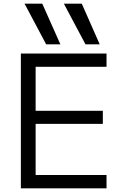

<svg xmlns="http://www.w3.org/2000/svg" viewBox="-20 -1020 670 1040"><path d="M230 -780 113 -1000H209L307 -780ZM443 -780 326 -1000H423L520 -780ZM93 0V-730H557V-658H173V-420H537V-349H173V-72H557V0Z"/></svg>

Font: M PLUS 2
Style: Regular
Weight: 400
Designer: Coji Morishita
Foundry: UNDERFOREST DESIGN
Version: Version 1.001